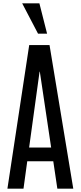

<svg xmlns="http://www.w3.org/2000/svg" viewBox="-20 -1129 483 1149"><path d="M24.4 0H120.6L143.1 -164.1H298.8L323.2 0H418.5L276.4 -859.4H154.8ZM154.3 -246.1 216.8 -700.2H218.3L286.1 -246.1ZM207.5 -927.7H261.7L215.8 -1108.9H112.8Z"/></svg>

Font: Antonio
Style: Regular
Weight: 400
Designer: Vernon Adams
Foundry: Vernon Adams
Version: Version 1.002